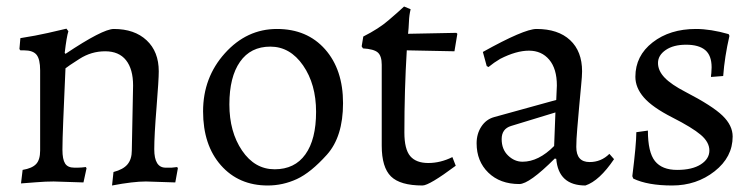

<svg xmlns="http://www.w3.org/2000/svg" viewBox="-20 -552 2296 584"><path d="M502 -42Q504.4 -42 519 -43.9L521 -40L513.2 2.9L423.8 0Q385.3 0 320.8 12.2L325.2 -28.8Q355 -36.6 367.9 -52.2Q380.9 -67.9 380.9 -94.2L384.8 -292Q384.8 -341.8 363.3 -368.9Q341.8 -396 299.8 -396Q257.8 -396 221.9 -373Q186 -350.1 179.2 -344.2Q178.2 -318.4 176.5 -282.2Q174.8 -246.1 172.4 -185.8Q169.9 -125.5 169.9 -96.7Q169.9 -67.4 178 -54.7Q186 -42 206.1 -42H216.3Q226.6 -42 241.2 -43.9L243.2 -40L233.9 2.9L143.1 0Q119.1 0 89.8 2.4Q60.5 4.9 43.9 5.9L48.8 -35.2Q77.6 -40 89.8 -53Q102.1 -65.9 102.1 -94.2V-337.9Q102.1 -372.1 91.1 -385.5Q80.1 -398.9 53.2 -398.9H42L39.1 -402.8L42 -436Q89.4 -443.4 125.5 -451.7Q161.1 -460 182.1 -464.8L188 -457Q182.6 -440.4 176.8 -391.1L179.2 -388.2Q292.5 -463.9 326.2 -463.9Q389.2 -463.9 426 -429.4Q462.9 -395 462.9 -335Q462.9 -309.6 456.1 -225.1Q449.2 -140.6 449.2 -98.1Q449.2 -42 483.9 -42Z M815.4 -37.1Q876.5 -37.1 908.9 -82.5Q941.4 -127.9 941.4 -211.9Q941.4 -295.9 901.9 -353Q862.3 -410.2 802.2 -410.2Q742.2 -410.2 710 -364Q677.7 -317.9 677.7 -234.4Q677.7 -150.9 716.3 -94Q754.9 -37.1 815.4 -37.1ZM794.4 12.2Q706.1 12.2 651.9 -49.3Q597.7 -110.8 597.7 -213.4Q597.7 -316.4 664.1 -390.1Q730.5 -463.9 822.3 -463.9Q914.1 -463.9 968.8 -402.1Q1023.4 -340.3 1023.4 -238.3Q1023.4 -136.2 974.4 -81.5Q925.3 -26.9 882.8 -7.3Q840.3 12.2 794.4 12.2Z M1141.1 -108.9V-355Q1141.1 -381.8 1129.2 -392.3Q1117.2 -402.8 1084 -404.8L1080.1 -411.1L1085 -440.9Q1132.3 -464.8 1161.6 -490.2Q1190.9 -515.1 1209 -532.2L1229 -523.9Q1224.6 -505.9 1223.9 -486.3Q1223.1 -466.8 1221.2 -449.2L1368.2 -452.1L1371.1 -449.2L1362.3 -396L1217.3 -398.9Q1210 -279.3 1210 -148.9Q1210 -98.1 1227.8 -77.1Q1245.6 -56.2 1282.7 -56.2Q1319.8 -56.2 1356 -74.2L1366.2 -47.9Q1285.6 12.2 1265.1 12.2Q1197.3 12.2 1169.2 -15.4Q1141.1 -43 1141.1 -108.9Z M1569.3 -60.1Q1618.2 -60.1 1665.5 -107.9L1669.4 -210L1534.7 -168.9Q1505.9 -160.2 1505.9 -128.9Q1505.9 -97.7 1525.4 -78.9Q1544.9 -60.1 1569.3 -60.1ZM1559.6 7.8Q1501 7.8 1465.3 -26.9Q1429.7 -61.5 1429.7 -116.2Q1429.7 -145 1444.1 -167Q1458.5 -189 1482.9 -195.8L1671.9 -248L1673.8 -292Q1673.8 -342.8 1650.6 -370.4Q1627.4 -397.9 1588.9 -397.9Q1550.3 -397.9 1501.5 -373Q1482.4 -361.8 1465.8 -348.1L1460.4 -351.1L1448.7 -394Q1574.2 -463.9 1611.8 -463.9Q1677.7 -463.9 1714.1 -429.9Q1750.5 -396 1750.5 -335Q1750.5 -320.8 1747.6 -292Q1744.6 -263.2 1741.7 -228.5Q1738.8 -193.8 1735.8 -160.4Q1732.9 -127 1732.9 -105Q1732.9 -59.1 1773.4 -59.1Q1808.6 -59.1 1833.5 -84L1847.7 -67.9Q1803.2 -2 1760.7 12.2Q1678.7 12.2 1671.9 -68.8L1667.5 -69.8Q1589.8 7.8 1559.6 7.8Z M2064.9 -272.5Q2147 -230 2177.7 -200.2Q2208.5 -170.4 2208.5 -136.7Q2208.5 -74.2 2153.6 -31Q2098.6 12.2 2024.4 12.2Q1950.2 12.2 1906.2 -8.8L1903.3 -16.1Q1915.5 -113.8 1915.5 -149.9L1950.7 -154.8Q1950.7 -88.9 1972.2 -62Q1993.7 -35.2 2039.6 -35.2Q2085.4 -35.2 2111.6 -52Q2137.7 -68.8 2137.7 -94.2Q2137.7 -119.6 2111.6 -141.8Q2085.4 -164.1 2024.9 -194.8Q1964.4 -225.6 1938.5 -255.4Q1912.6 -285.2 1912.6 -318.4Q1912.6 -382.3 1965.1 -423.1Q2017.6 -463.9 2096.7 -463.9Q2141.6 -463.9 2196.3 -448.2L2198.7 -442.9Q2184.1 -379.4 2179.7 -320.8L2142.6 -317.9Q2142.6 -323.7 2143.6 -329.1L2144.5 -347.2Q2144.5 -383.3 2125 -399.7Q2105.5 -416 2066.9 -416Q2028.3 -416 2004.9 -399.9Q1981.4 -383.8 1981.4 -360.4Q1981.4 -336.9 2001.5 -315.9Q2021.5 -294.9 2064.9 -272.5Z"/></svg>

Font: Alegreya-Regular
Style: Regular
Weight: 400
Designer: Juan Pablo del Peral
Foundry: Juan Pablo del Peral
Version: Version 1.003